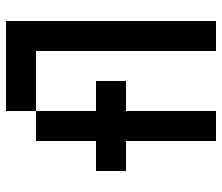

<svg xmlns="http://www.w3.org/2000/svg" viewBox="-70 -670 740 640"><g transform="rotate(-90 300.0 -350.0)"><path d="M50 -300V-400H150V-600H250V-700H550V0H450V-600H250V-400H350V-300H250V0H150V-300Z"/></g></svg>

Font: Matrix Sans
Style: Regular
Weight: 400
Designer: Brad Neil
Version: Version 1.100